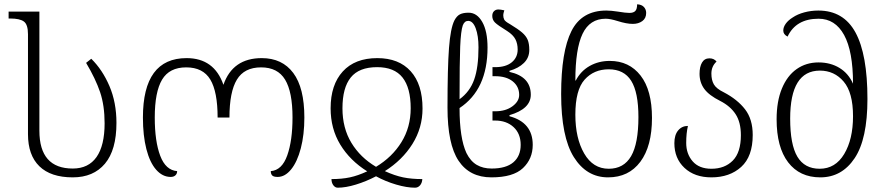

<svg xmlns="http://www.w3.org/2000/svg" viewBox="-20 -814 4122 892"><path d="M110 -191V-655Q110 -700 91 -714Q72 -728 28 -728H20V-760H163V-207Q163 -31 318 -31Q391 -31 428.5 -84.5Q466 -138 466 -241Q466 -324 445 -386Q424 -448 380 -522L404 -541Q456 -490 488.5 -414Q521 -338 521 -243Q521 -117 467.5 -53.5Q414 10 318 10Q216 10 163 -41.5Q110 -93 110 -191Z M644 -268Q644 -544 847 -544Q975 -544 1018 -420Q1061 -544 1196 -544Q1291 -544 1342.5 -475Q1394 -406 1394 -268Q1394 -188 1377.5 -125Q1361 -62 1332.5 -27Q1304 8 1270 8Q1251 8 1244.5 1Q1238 -6 1238 -19Q1290 -23 1314.5 -92Q1339 -161 1339 -268Q1339 -387 1304.5 -444Q1270 -501 1193 -501Q1115 -501 1080.5 -444Q1046 -387 1046 -268H991Q991 -388 957 -444.5Q923 -501 845 -501Q767 -501 733 -444Q699 -387 699 -268Q699 -157 724.5 -90Q750 -23 803 -19Q803 -7 795 0.5Q787 8 773 8Q735 8 705.5 -25.5Q676 -59 660 -121.5Q644 -184 644 -268Z M1520 18Q1568 18 1605.5 10Q1643 2 1686 -18Q1606 -68 1561 -142Q1516 -216 1516 -311Q1516 -420 1572.5 -482Q1629 -544 1733 -544Q1833 -544 1888 -483Q1943 -422 1943 -310Q1943 -220 1896 -145Q1849 -70 1768 -19Q1814 2 1853 10Q1892 18 1942 18Q1941 36 1931.5 47Q1922 58 1908 58Q1870 58 1820.5 43.5Q1771 29 1727 5Q1681 29 1633.5 43.5Q1586 58 1549 58Q1537 58 1528.5 46.5Q1520 35 1520 18ZM1888 -311Q1888 -406 1850 -454Q1812 -502 1732 -502Q1648 -502 1609.5 -454Q1571 -406 1571 -311Q1571 -219 1612.5 -150.5Q1654 -82 1727 -39Q1802 -84 1845 -153.5Q1888 -223 1888 -311Z M2059 -314Q2059 -500 2066 -591.5Q2073 -683 2091 -719Q2102 -740 2117 -747.5Q2132 -755 2157 -755Q2196 -755 2220.5 -712Q2245 -669 2245 -593Q2245 -398 2115 -312Q2115 -172 2147 -103Q2166 -65 2195 -48Q2224 -31 2264 -31Q2331 -31 2365 -60Q2399 -89 2399 -141Q2399 -193 2366 -223.5Q2333 -254 2280 -254H2268V-297H2281Q2329 -297 2360.5 -320Q2392 -343 2392 -373Q2392 -412 2362 -436Q2332 -460 2280 -460H2268V-502H2281Q2330 -502 2357.5 -524.5Q2385 -547 2385 -584Q2385 -611 2374.5 -631.5Q2364 -652 2336 -670Q2292 -697 2279.5 -709.5Q2267 -722 2267 -740Q2267 -754 2275 -762Q2283 -770 2295 -770Q2305 -770 2323 -766Q2318 -751 2318 -744Q2318 -732 2322.5 -723Q2327 -714 2349 -702Q2387 -679 2405.5 -663Q2424 -647 2431.5 -629Q2439 -611 2439 -582Q2439 -546 2414 -521.5Q2389 -497 2347 -485V-480Q2446 -458 2446 -374Q2446 -308 2347 -279V-274Q2455 -245 2455 -141Q2455 -76 2409.5 -33Q2364 10 2263 10Q2162 10 2110.5 -67Q2059 -144 2059 -314ZM2203 -594Q2203 -648 2190 -682.5Q2177 -717 2155 -717Q2138 -717 2130 -696Q2121 -670 2118 -598Q2115 -526 2115 -353Q2163 -388 2183 -444.5Q2203 -501 2203 -594Z M2587 -377Q2587 -575 2635 -670Q2683 -765 2797 -765Q2819 -765 2851 -760Q2887 -754 2904 -754Q2923 -754 2931.5 -763Q2940 -772 2940 -794Q2961 -793 2971.5 -781.5Q2982 -770 2982 -754Q2982 -729 2964 -716Q2946 -703 2920 -703Q2891 -703 2850 -716Q2815 -727 2794 -727Q2720 -727 2686.5 -657Q2653 -587 2653 -440H2655Q2678 -484 2719.5 -507.5Q2761 -531 2813 -531Q2903 -531 2956 -463Q3009 -395 3009 -266Q3009 -135 2955 -62.5Q2901 10 2805 10Q2705 10 2646 -84Q2587 -178 2587 -377ZM2946 -270Q2946 -385 2912.5 -438.5Q2879 -492 2808 -492Q2739 -492 2696 -444Q2653 -396 2653 -281Q2653 -172 2694 -101Q2735 -30 2808 -30Q2878 -30 2912 -88.5Q2946 -147 2946 -270Z M3113 -149Q3113 -187 3130.5 -208Q3148 -229 3176 -229Q3168 -195 3168 -150Q3168 -99 3198 -64.5Q3228 -30 3285 -30Q3347 -30 3384.5 -68Q3422 -106 3422 -186Q3422 -246 3397.5 -283.5Q3373 -321 3326 -345Q3274 -371 3252 -401Q3230 -431 3230 -471Q3230 -504 3241.5 -523.5Q3253 -543 3276 -543Q3297 -543 3309 -528Q3285 -506 3285 -472Q3285 -442 3296.5 -422Q3308 -402 3343 -385Q3406 -352 3441.5 -306Q3477 -260 3477 -187Q3477 -87 3423.5 -38.5Q3370 10 3285 10Q3207 10 3160 -34Q3113 -78 3113 -149Z M3588 -260Q3588 -343 3612.5 -402.5Q3637 -462 3681 -493Q3725 -524 3783 -524Q3838 -524 3880 -498.5Q3922 -473 3943 -425Q3943 -576 3901.5 -651.5Q3860 -727 3783 -727Q3678 -727 3639 -644Q3619 -654 3619 -672Q3619 -688 3630.5 -704Q3642 -720 3663 -733Q3685 -748 3716.5 -756.5Q3748 -765 3782 -765Q3899 -765 3954.5 -663Q4010 -561 4010 -354Q4010 -168 3950.5 -79Q3891 10 3791 10Q3695 10 3641.5 -60Q3588 -130 3588 -260ZM3943 -274Q3943 -384 3899.5 -435Q3856 -486 3789 -486Q3651 -486 3651 -263Q3651 -142 3684.5 -86Q3718 -30 3788 -30Q3861 -30 3902 -98.5Q3943 -167 3943 -274Z"/></svg>

Font: Noto Serif Georgian Light
Style: Regular
Weight: 300
Designer: Monotype Design team
Foundry: Monotype Imaging Inc.
Version: Version 1.000